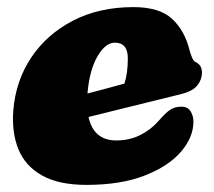

<svg xmlns="http://www.w3.org/2000/svg" viewBox="-20 -505 602 540"><path d="M524 -163Q524 -119 489 -78.2Q454 -37.5 386.8 -11.2Q319.5 15 223 15Q145 15 97.8 -11.8Q50.5 -38.5 31.5 -86Q12.5 -133.5 17.5 -195.5Q24.5 -278.5 68.2 -343.8Q112 -409 185.5 -447Q259 -485 355 -485Q428.5 -485 464 -452Q499.5 -419 513 -364Q516 -353 520 -343.5Q524 -334 529 -331Q537.5 -327.5 542.8 -320.2Q548 -313 548 -300Q548 -281.5 535.2 -265Q522.5 -248.5 488 -240Q455.5 -232 411 -221Q366.5 -210 318.5 -198.2Q270.5 -186.5 229 -176Q243.5 -110 307 -110Q344 -110 374.5 -125.2Q405 -140.5 427 -166Q446 -188 459 -196.5Q472 -205 490 -205Q508 -205 516 -192Q524 -179 524 -163ZM303 -385Q276.5 -385 254 -346.2Q231.5 -307.5 226 -242Q253.5 -249 281 -256.5Q308.5 -264 330 -270Q339.5 -299 339.5 -341Q339.5 -385 303 -385Z"/></svg>

Font: Fraunces 9pt S100 Black
Style: Italic
Weight: 900
Italic angle: -16°
Version: Version 1.000; ttfautohint (v1.8.3)